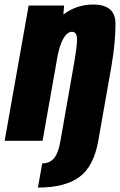

<svg xmlns="http://www.w3.org/2000/svg" viewBox="-54 -622 530 848"><path d="M113.5 206.5 132.5 99.5Q166.5 99.5 185.5 75.8Q204.5 52 213 0L269.5 -321.5Q288.5 -427 286 -454.2Q283.5 -481.5 264 -481.5Q243 -481.5 226 -452Q210.5 -425.5 200.5 -376L134 0H-33.5L72.5 -597.5H229L226 -558Q284.5 -602 357.5 -602Q455.5 -602 456 -518.2Q456.5 -434.5 437.5 -326L380 0Q360 113.5 296.2 160Q232.5 206.5 113.5 206.5Z"/></svg>

Font: Anybody Condensed ExtraBold
Style: Italic
Weight: 800
Width: 3
Italic angle: -10°
Designer: Tyler Finck
Foundry: Etcetera Type Company
Version: Version 1.010; ttfautohint (v1.8.3) -l 8 -r 50 -G 200 -x 14 